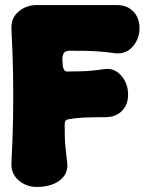

<svg xmlns="http://www.w3.org/2000/svg" viewBox="-20 -712 583 757"><path d="M530 -601Q530 -559 503.5 -528.5Q477 -498 435 -502Q396 -507 371.5 -509Q347 -511 322 -511.5Q297 -512 256 -512Q235 -512 230 -500Q225 -488 226 -475Q227 -465 227 -462.5Q227 -460 227 -459Q227 -458 228 -450Q229 -443 233 -436.5Q237 -430 245 -430Q265 -430 303 -431Q341 -432 388 -439Q417 -444 438.5 -430.5Q460 -417 472.5 -393Q485 -369 485 -339Q485 -299 460.5 -274.5Q436 -250 396 -250Q346 -250 311.5 -248.5Q277 -247 251 -242Q243 -241 239 -236.5Q235 -232 235 -221Q235 -192 235.5 -173.5Q236 -155 238 -133Q240 -111 245 -70Q250 -28 216.5 -1.5Q183 25 124 25Q84 25 54 -0.5Q24 -26 25 -66Q30 -164 31.5 -249Q33 -334 31.5 -419Q30 -504 25 -601Q24 -642 54 -667Q84 -692 124 -692H441Q481 -692 505.5 -667Q530 -642 530 -601Z"/></svg>

Font: Winky Sans Black
Style: Regular
Weight: 900
Designer: Simon Atzbach
Foundry: typofactur
Version: Version 1.205